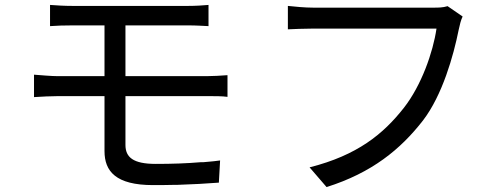

<svg xmlns="http://www.w3.org/2000/svg" viewBox="-20 -733 2040 779"><path d="M868 8 873 -82C865 -81 857 -80 849 -79L839 -78C828 -77 817 -76 806 -75H796C737 -70 678 -68 612 -68C520 -68 489 -95 489 -145V-343H828C850 -343 883 -343 903 -340V-428C881 -426 839 -424 818 -424H489V-630H742C777 -630 802 -628 826 -627V-713C804 -711 774 -709 742 -709H275C241 -709 210 -711 183 -713V-627C210 -629 241 -630 275 -630H404V-424H215C189 -424 145 -428 118 -430V-339C146 -341 190 -343 215 -343H404V-120C404 -38 450 18 601 18C603 18 605 18 606 18H622H633C652 18 671 17 690 17H700C760 15 818 12 868 8Z M1696 -244C1775 -347 1820 -507 1841 -612C1845 -631 1850 -652 1857 -666L1796 -708C1777 -702 1757 -702 1742 -702H1250C1217 -702 1176 -706 1148 -709V-614C1174 -615 1210 -617 1250 -617H1751C1737 -521 1690 -387 1619 -296C1535 -189 1430 -103 1236 -54L1305 26C1489 -32 1605 -127 1696 -244Z"/></svg>

Font: Glow Sans SC Normal Book
Style: Regular
Weight: 500
Designer: Ryoko NISHIZUKA (kana, bopomofo & ideographs); Paul D. Hunt (Latin, Greek & Cyrillic); Sandoll Communications, Soo-young
Version: Version 0.93